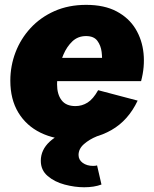

<svg xmlns="http://www.w3.org/2000/svg" viewBox="-20 -561 635 790"><path d="M281.7 13.7Q205.6 13.7 147 -14.9Q88.4 -43.5 55.4 -97.9Q22.5 -152.3 22.5 -229Q22.5 -290 43.9 -345.9Q65.4 -401.9 106 -445.8Q146.5 -489.7 204.3 -515.4Q262.2 -541 334.5 -541Q409.2 -541 459.7 -514.2Q510.3 -487.3 537.6 -442.4Q564.9 -397.5 570.6 -341.6Q576.2 -285.6 560.5 -227.1H141.6L161.6 -322.8H412.1L398.9 -300.8Q401.4 -320.8 398.2 -347.2Q395 -373.5 380.6 -393.1Q366.2 -412.6 334 -412.6Q300.8 -412.6 277.8 -390.9Q254.9 -369.1 241 -336.4Q227.1 -303.7 220.9 -270.3Q214.8 -236.8 214.8 -213.9Q214.8 -173.3 233.2 -148.9Q251.5 -124.5 290.5 -124.5Q317.4 -124.5 340.3 -138.9Q363.3 -153.3 383.8 -189.9L546.4 -147Q507.8 -65.4 438.5 -25.9Q369.1 13.7 281.7 13.7ZM326.2 209.5Q287.6 209.5 246.1 198.5Q204.6 187.5 176.3 163.3Q147.9 139.2 147.9 100.6Q147.9 55.7 184.6 21.7Q221.2 -12.2 292.5 -33.2L312.5 -31.2L310.1 0H378.4Q348.1 12.2 325.7 31.7Q303.2 51.3 303.2 76.7Q303.2 96.7 320.3 109.1Q337.4 121.6 363.3 121.6Q373 121.6 379.4 119.6L397.5 198.2Q367.7 209.5 326.2 209.5Z"/></svg>

Font: Schibsted Grotesk Black
Style: Italic
Weight: 900
Italic angle: -12°
Designer: Bakken & Baeck AS, Henrik Kongsvoll
Foundry: Schibsted ASA
Version: Version 1.100;gftools[0.9.25]